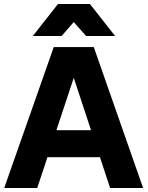

<svg xmlns="http://www.w3.org/2000/svg" viewBox="-20 -934 733 954"><path d="M1 0 247 -700H446L691 0H527L336 -579H357L165 0ZM116 -153 167 -287H528L580 -153ZM143 -755 268 -914H427L552 -755H408L303 -873H389L286 -755Z"/></svg>

Font: SUSE Thin ExtraBold
Style: Regular
Weight: 800
Version: Version 1.000